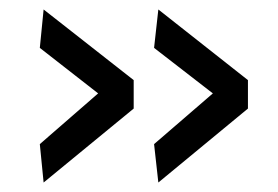

<svg xmlns="http://www.w3.org/2000/svg" viewBox="-20 -447 587 405"><path d="M314 -62 305 -143 429 -250 305 -346 314 -427 503 -278V-218ZM72 -62 64 -143 187 -250 64 -346 72 -427 262 -278V-218Z"/></svg>

Font: Cairo Play Medium
Style: Regular
Weight: 500
Version: Version 3.119